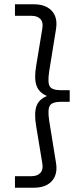

<svg xmlns="http://www.w3.org/2000/svg" viewBox="-20 -770 376 898"><path d="M139 -750Q176 -750 201 -736Q226 -722 237 -696.5Q248 -671 242 -634L210 -436Q202 -383 213 -365.5Q224 -348 267 -348H306V-294H267Q225 -294 213.5 -276.5Q202 -259 210 -206L242 -8Q248 28 237 54Q226 80 201 94Q176 108 139 108H50V54H127Q155 54 169 38.5Q183 23 178 -5L149 -181Q139 -241 150.5 -273.5Q162 -306 200 -321Q163 -336 151 -369Q139 -402 149 -461L178 -637Q183 -666 169 -681Q155 -696 127 -696H50V-750Z"/></svg>

Font: Instrument Sans Condensed
Style: Regular
Weight: 400
Width: 3
Designer: Rodrigo Fuenzalida
Foundry: fragTYPE
Version: Version 1.000;gftools[0.9.28]